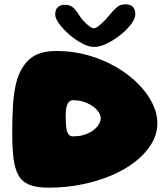

<svg xmlns="http://www.w3.org/2000/svg" viewBox="-20 -850 773 887"><path d="M203.5 17Q148 17 115 3.2Q82 -10.5 65.8 -39.2Q49.5 -68 43 -114Q39.5 -140 38 -171.5Q36.5 -203 36.5 -240.5Q36.5 -308 40.2 -366.2Q44 -424.5 55.5 -470Q73.5 -538 116 -576.2Q158.5 -614.5 240.5 -614.5Q317 -614.5 386.8 -594.8Q456.5 -575 515 -541.2Q573.5 -507.5 616.5 -464.5Q659.5 -421.5 683.2 -374.2Q707 -327 707 -281.5Q707 -231.5 680.5 -186.8Q654 -142 606.5 -104.5Q559 -67 495.8 -40Q432.5 -13 358.2 2Q284 17 203.5 17ZM316.5 -220Q341.5 -220 361.8 -225.2Q382 -230.5 397.5 -239.2Q413 -248 423.8 -259.2Q434.5 -270.5 440 -281.8Q445.5 -293 445.5 -303Q445.5 -313.5 439.8 -325Q434 -336.5 422.8 -347.5Q411.5 -358.5 396 -367.2Q380.5 -376 361 -381.5Q341.5 -387 318.5 -387Q307 -387 299.8 -380.5Q292.5 -374 288.5 -361Q286 -352.5 284.8 -341Q283.5 -329.5 283.5 -315.5Q283.5 -294.5 284.5 -278Q285.5 -261.5 288 -250Q295 -220 316.5 -220ZM414.5 -633Q391 -633 360.2 -649Q329.5 -665 301 -689.5Q272.5 -714 253.8 -739.5Q235 -765 235 -783.5Q235 -805 247 -816.5Q259 -828 278 -828Q303.5 -828 318 -815Q332.5 -802 345 -780.5Q353.5 -767 366.5 -752.8Q379.5 -738.5 392.5 -729Q405.5 -719.5 414 -719.5Q422.5 -719.5 436 -730.2Q449.5 -741 464 -756Q478.5 -771 489 -784.5Q505.5 -804.5 520.8 -817.2Q536 -830 560 -830Q605 -830 605 -784.5Q605 -764 585.5 -738Q566 -712 535.8 -688Q505.5 -664 473 -648.5Q440.5 -633 414.5 -633Z"/></svg>

Font: Gluten Thin ExtraBold
Style: Regular
Weight: 800
Version: Version 1.300